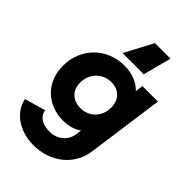

<svg xmlns="http://www.w3.org/2000/svg" viewBox="-293 -908 1237 1237"><g transform="rotate(45 325.5 -289.5)"><path d="M264 220C422 220 541 120 560 -18L633 -546H492L485 -493C445 -536 385 -558 317 -558C159 -558 37 -440 37 -276C37 -131 139 -27 287 -27C337 -27 380 -39 415 -64L409 -23C400 38 348 85 275 85C211 85 166 58 159 7L16 48C35 150 138 220 264 220ZM192 -279C192 -360 252 -423 333 -423C404 -423 448 -375 448 -305C448 -227 393 -163 309 -163C237 -163 192 -210 192 -279ZM251 -606H444L495 -799H353Z"/></g></svg>

Font: Mluvka ExtraBold
Style: Italic
Weight: 800
Italic angle: -8°
Designer: Modified by Jiří Krblich, Original typeface by Gumpita Rahayu
Foundry: Gumpita Rahayu & Jiří Krblich
Version: Version 2.000;Glyphs 3.1.1 (3134)